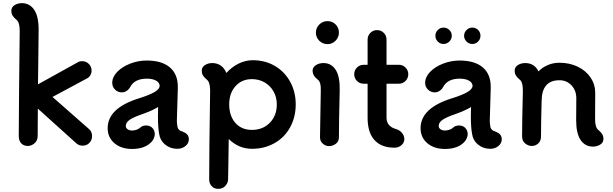

<svg xmlns="http://www.w3.org/2000/svg" viewBox="-20 -915 3889 1218"><path d="M545 -96Q564 -80 564 -51Q564 -26 547 -8.5Q530 9 504 9Q480 9 463 -7L220 -226Q219 -145 219 -52Q219 -23 199 -6Q179 11 157 11Q130 11 114.5 -6Q99 -23 99 -52Q99 -154 101 -342Q103 -530 105 -719Q105 -772 86 -788Q69 -802 60.5 -815Q52 -828 52 -847Q52 -869 72 -882Q92 -895 119 -895Q168 -895 196.5 -853.5Q225 -812 225 -727Q225 -674 223 -534Q221 -432 221 -380L470 -518Q484 -527 501 -527Q526 -527 543.5 -509.5Q561 -492 561 -467Q561 -451 553 -437.5Q545 -424 531 -417L313 -300Z M1178 -31Q1178 -6 1156.5 11.5Q1135 29 1105 29Q1060 29 1027.5 2Q995 -25 989 -69Q982 -111 982 -176Q982 -215 983 -236Q947 -214 886 -192Q827 -172 802.5 -155Q778 -138 778 -116Q778 -103 789.5 -95Q801 -87 818 -87Q830 -87 844.5 -91.5Q859 -96 869 -105Q883 -119 907 -119Q932 -119 947 -103Q962 -87 962 -63Q962 -53 956.5 -39.5Q951 -26 944 -18Q902 30 818 30Q749 30 706 -6.5Q663 -43 663 -102Q663 -231 867 -293Q930 -313 961 -331.5Q992 -350 993 -370Q992 -391 970 -403.5Q948 -416 911 -416Q834 -416 806 -363Q798 -348 783.5 -338.5Q769 -329 753 -329Q728 -329 710 -346.5Q692 -364 692 -389Q692 -426 723 -458.5Q754 -491 805 -511Q856 -531 911 -531Q1006 -531 1057 -488Q1108 -445 1108 -365V-354Q1102 -172 1102 -148Q1102 -132 1106 -110Q1107 -102 1113.5 -94.5Q1120 -87 1125 -85Q1153 -76 1165.5 -64Q1178 -52 1178 -31Z M1856 -253Q1856 -172 1820.5 -107.5Q1785 -43 1721.5 -7Q1658 29 1578 29Q1495 29 1431 -33L1429 105Q1427 224 1427 224Q1426 246 1409.5 264.5Q1393 283 1364 283Q1338 283 1322.5 265.5Q1307 248 1307 224Q1307 43 1313 -339Q1313 -392 1294 -408Q1277 -422 1268.5 -435Q1260 -448 1260 -467Q1260 -489 1280 -502Q1300 -515 1327 -515Q1357 -515 1380 -499.5Q1403 -484 1416 -452Q1450 -490 1493.5 -511.5Q1537 -533 1584 -533Q1662 -533 1724 -496.5Q1786 -460 1821 -396Q1856 -332 1856 -253ZM1736 -253Q1736 -298 1715.5 -334.5Q1695 -371 1659 -392Q1623 -413 1578 -413Q1514 -413 1474 -368.5Q1434 -324 1434 -253Q1434 -180 1473 -135.5Q1512 -91 1578 -91Q1648 -91 1692 -136.5Q1736 -182 1736 -253Z M1984 -708Q1984 -738 2005.5 -759.5Q2027 -781 2058 -781Q2088 -781 2109 -760Q2130 -739 2130 -708Q2130 -678 2108.5 -656.5Q2087 -635 2058 -635Q2027 -635 2005.5 -656.5Q1984 -678 1984 -708ZM2010 -44 2015 -339Q2017 -392 1998 -408Q1981 -421 1972.5 -434Q1964 -447 1963 -466Q1963 -488 1983.5 -501.5Q2004 -515 2032 -515Q2082 -515 2109.5 -472Q2137 -429 2135 -341Q2130 -134 2130 -44Q2130 -17 2110 -2.5Q2090 12 2067 12Q2046 12 2028 -3.5Q2010 -19 2010 -44Z M2432 -384V-169Q2432 -113 2493 -96Q2515 -90 2530 -72Q2545 -54 2545 -33Q2545 -10 2526.5 6Q2508 22 2483 22Q2400 22 2356 -26Q2312 -74 2312 -167V-384H2287Q2262 -384 2244.5 -401.5Q2227 -419 2227 -444Q2227 -469 2244.5 -486.5Q2262 -504 2287 -504H2312V-664Q2312 -689 2329.5 -706.5Q2347 -724 2372 -724Q2397 -724 2414.5 -706.5Q2432 -689 2432 -664V-504H2510Q2535 -504 2552.5 -486.5Q2570 -469 2570 -444Q2570 -419 2552.5 -401.5Q2535 -384 2510 -384Z M3163 -31Q3163 -6 3141.5 11.5Q3120 29 3090 29Q3045 29 3012.5 2Q2980 -25 2974 -69Q2967 -111 2967 -176Q2967 -215 2968 -236Q2932 -214 2871 -192Q2812 -172 2787.5 -155Q2763 -138 2763 -116Q2763 -103 2774.5 -95Q2786 -87 2803 -87Q2815 -87 2829.5 -91.5Q2844 -96 2854 -105Q2868 -119 2892 -119Q2917 -119 2932 -103Q2947 -87 2947 -63Q2947 -53 2941.5 -39.5Q2936 -26 2929 -18Q2887 30 2803 30Q2734 30 2691 -6.5Q2648 -43 2648 -102Q2648 -231 2852 -293Q2915 -313 2946 -331.5Q2977 -350 2978 -370Q2977 -391 2955 -403.5Q2933 -416 2896 -416Q2819 -416 2791 -363Q2783 -348 2768.5 -338.5Q2754 -329 2738 -329Q2713 -329 2695 -346.5Q2677 -364 2677 -389Q2677 -426 2708 -458.5Q2739 -491 2790 -511Q2841 -531 2896 -531Q2991 -531 3042 -488Q3093 -445 3093 -365V-354Q3087 -172 3087 -148Q3087 -132 3091 -110Q3092 -102 3098.5 -94.5Q3105 -87 3110 -85Q3138 -76 3150.5 -64Q3163 -52 3163 -31ZM2742 -688Q2742 -709 2757 -724.5Q2772 -740 2794 -740Q2815 -740 2830.5 -725Q2846 -710 2846 -688Q2846 -667 2830.5 -651.5Q2815 -636 2794 -636Q2772 -636 2757 -651.5Q2742 -667 2742 -688ZM2924 -688Q2924 -709 2939.5 -724.5Q2955 -740 2976 -740Q2998 -740 3013 -725Q3028 -710 3028 -688Q3028 -667 3013 -651.5Q2998 -636 2976 -636Q2955 -636 2939.5 -651.5Q2924 -667 2924 -688Z M3808 -33Q3808 -11 3788 2Q3768 15 3741 15Q3692 15 3663.5 -26.5Q3635 -68 3635 -153L3636 -291Q3636 -341 3605.5 -373.5Q3575 -406 3529 -406Q3418 -406 3416 -277V-278Q3412 -138 3412 -50Q3412 -20 3394 -4.5Q3376 11 3354 11Q3331 11 3311.5 -5Q3292 -21 3292 -50Q3292 -146 3297 -339Q3297 -393 3279 -408Q3262 -422 3253.5 -435Q3245 -448 3245 -467Q3245 -489 3265 -502Q3285 -515 3312 -515Q3370 -515 3396 -462Q3421 -488 3455.5 -502.5Q3490 -517 3529 -517Q3593 -517 3645 -492Q3697 -467 3726.5 -423Q3756 -379 3756 -325Q3756 -233 3755 -161Q3755 -108 3774 -92Q3791 -78 3799.5 -65Q3808 -52 3808 -33Z"/></svg>

Font: Tsukimi Rounded
Style: Bold
Weight: 700
Designer: Takashi Funayama
Foundry: Takashi Funayama
Version: Version 1.032; ttfautohint (v1.8.3)